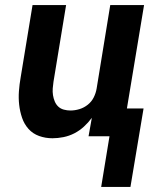

<svg xmlns="http://www.w3.org/2000/svg" viewBox="-20 -540 640 761"><path d="M381 201 414 0H331L344 -73Q330 -54 312.5 -38Q295 -22 274.5 -11.5Q254 -1 231.5 3.5Q209 8 188 8Q160 8 135 -1Q110 -10 93 -29Q76 -48 67.5 -73Q59 -98 56 -124.5Q53 -151 55 -178.5Q57 -206 62 -234L109 -520H242L192 -216Q190 -203 189 -189.5Q188 -176 190 -163Q192 -150 197 -138Q202 -126 211 -117.5Q220 -109 233 -105.5Q246 -102 259 -102Q277 -102 295 -107.5Q313 -113 328 -125Q343 -137 351.5 -154Q360 -171 363 -189L417 -520H551L483 -110H549L497 201Z"/></svg>

Font: Iosevka SS04 XBd Ex
Style: Italic
Weight: 800
Width: 7
Italic angle: -9°
Monospace: yes
Designer: Belleve Invis
Foundry: Belleve Invis
Version: Version 19.0.0; ttfautohint (v1.8.4)